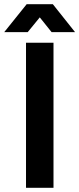

<svg xmlns="http://www.w3.org/2000/svg" viewBox="-47 -888 375 908"><path d="M76 0V-686H206V0ZM-27 -736 79 -868H203L308 -736H197L113 -841L169 -840L84 -736Z"/></svg>

Font: Archivo SemiBold
Style: Regular
Weight: 600
Designer: Hector Gatti
Foundry: Omnibus-Type
Version: Version 2.001